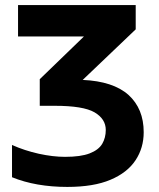

<svg xmlns="http://www.w3.org/2000/svg" viewBox="-20 -734 631 764"><path d="M520 -713.9V-617.2L309.1 -416Q430.2 -410.6 491.2 -356.4Q551.8 -301.3 551.8 -208Q551.8 -145.5 519.5 -96.7Q486.8 -46.9 419.4 -18.6Q352.5 9.8 248 9.8Q122.6 9.8 27.8 -28.8V-157.2Q77.6 -134.8 134.8 -122.1Q190.9 -109.9 238.8 -109.9Q301.3 -109.9 336.4 -123.5Q372.1 -137.2 386.7 -161.6Q400.9 -186 400.9 -216.8Q400.9 -260.7 356 -287.1Q311 -313 198.2 -313H138.2V-418.9L314 -588.9H51.8V-713.9Z"/></svg>

Font: Droid Sans Thai
Style: Bold
Weight: 700
Designer: Steve Matteson
Foundry: Ascender Corporation
Version: Version 1.00